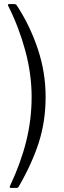

<svg xmlns="http://www.w3.org/2000/svg" viewBox="-20 -762 318 947"><path d="M49 -742Q59 -742 63 -735Q128 -636 166.5 -520.5Q205 -405 205 -285Q205 -164 171.5 -59.5Q138 45 72 159Q68 165 61 165H35Q30 165 28.5 162Q27 159 29 156Q83 41 109.5 -66Q136 -173 136 -284Q136 -397 104.5 -513Q73 -629 20 -734Q19 -735 19 -737Q19 -742 26 -742Z"/></svg>

Font: Libre Franklin Light
Style: Regular
Weight: 300
Designer: Pablo Impallari, Rodrigo Fuenzalida
Foundry: Impallari Type
Version: Version 1.002; ttfautohint (v1.5)